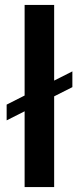

<svg xmlns="http://www.w3.org/2000/svg" viewBox="-20 -760 321 780"><path d="M200 -740V0H80V-740ZM274 -470V-406L7 -271V-335Z"/></svg>

Font: Pathway Extreme 72pt SemiBold
Style: Regular
Weight: 600
Designer: Eduardo Rodriguez Tunni
Foundry: Eduardo Rodriguez Tunni
Version: Version 1.001;gftools[0.9.26]